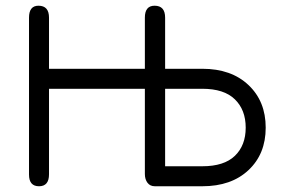

<svg xmlns="http://www.w3.org/2000/svg" viewBox="-20 -648 989 675"><path d="M691.4 -335.9C742.2 -335.9 780.3 -323.6 805.7 -298.8C831.1 -274.1 843.8 -240.9 843.8 -199.2C843.8 -157.6 831.1 -124.5 805.7 -100.1C780.3 -75.7 742.2 -63.5 691.4 -63.5H560.5V-335.9ZM560.5 -406.2V-585.9C560.5 -613.9 548.2 -627.9 523.4 -627.9C500.7 -627.9 489.3 -613.9 489.3 -585.9V-406.2H152.3V-585.9C152.3 -613.9 140 -627.9 115.2 -627.9C93.1 -627.9 82 -613.9 82 -585.9V-34.2C82 -6.8 93.8 6.8 117.2 6.8C140.6 6.8 152.3 -7.2 152.3 -35.2V-335.9H489.3V-36.1C489.3 -23.8 492.4 -13.5 498.5 -5.4C504.7 2.8 513.3 6.8 524.4 6.8H691.4C759.1 6.8 813.2 -12 853.5 -49.8C893.9 -87.6 914.1 -137.4 914.1 -199.2C914.1 -261.1 893.9 -311 853.5 -349.1C813.2 -387.2 759.1 -406.2 691.4 -406.2Z"/></svg>

Font: Jura
Style: DemiBold
Weight: 600
Version: Version 2.5.1